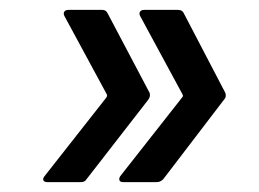

<svg xmlns="http://www.w3.org/2000/svg" viewBox="-20 -475 523 388"><path d="M75 -107H143C148 -107 152 -108 155 -113L280 -274C283 -278 284 -284 282 -288L197 -449C194 -454 191 -455 186 -455H118C110 -455 107 -449 110 -443L196 -284C197 -282 196 -280 195 -278L70 -119C65 -113 67 -107 75 -107ZM228 -107H297C302 -107 306 -109 310 -113L433 -274C437 -278 437 -284 435 -288L351 -449C349 -453 345 -455 340 -455H271C263 -455 260 -449 263 -443L349 -284C350 -282 350 -280 348 -278L223 -119C219 -113 221 -107 228 -107Z"/></svg>

Font: Barlow Semi Condensed Medium
Style: Italic
Weight: 500
Width: 4
Italic angle: -7°
Designer: Jeremy Tribby
Foundry: Tribby Type
Version: Version 1.422;hotconv 1.0.109;makeotfexe 2.5.65596